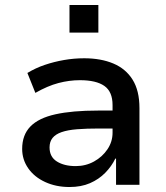

<svg xmlns="http://www.w3.org/2000/svg" viewBox="-20 -742 666 771"><path d="M259 9Q205 9 161.5 -11Q118 -31 93.5 -66Q69 -101 69 -144Q69 -200 102 -234Q135 -268 202.5 -283Q270 -298 373 -298H448V-226H379Q327 -226 289.5 -223Q252 -220 227.5 -211.5Q203 -203 191 -188Q179 -173 179 -150Q179 -112 208.5 -93.5Q238 -75 284 -75Q324 -75 357.5 -93.5Q391 -112 411.5 -142.5Q432 -173 432 -209V-320Q432 -374 399 -397Q366 -420 301 -420Q258 -420 214.5 -408.5Q171 -397 122 -369L90 -449Q123 -469 160 -481.5Q197 -494 237 -501Q277 -508 318 -508Q385 -508 435 -487Q485 -466 512.5 -422Q540 -378 540 -308V0H446V-105H443Q428 -74 402.5 -48Q377 -22 341.5 -6.5Q306 9 259 9ZM259 -611V-722H375V-611Z"/></svg>

Font: Nunito Sans 7pt SemiBold
Style: Regular
Weight: 600
Designer: Vernon Adams
Foundry: Vernon Adams
Version: Version 3.101;gftools[0.9.27]